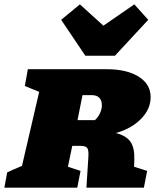

<svg xmlns="http://www.w3.org/2000/svg" viewBox="-51 -862 722 882"><path d="M-31 0 -18 -70Q-3 -77 11.5 -83.5Q26 -90 50 -100L129 -440L63 -467L77 -544H440Q532 -544 586.5 -509.5Q641 -475 641 -416Q641 -360 596 -315Q551 -270 481 -251Q529 -239 548.5 -210.5Q568 -182 566 -128L565 -96L625 -77L610 0H346L355 -142Q357 -172 350 -182Q343 -192 317 -192H281L261 -96L319 -77L304 0ZM370 -425H328L305 -310H385Q401 -325 409 -343.5Q417 -362 417 -377Q417 -425 370 -425ZM341 -606 230 -771 316 -842 424 -744 566 -842 630 -771 477 -606Z"/></svg>

Font: Piazzolla SC Black
Style: Italic
Weight: 900
Italic angle: -11.3°
Designer: Juan Pablo del Peral
Foundry: Huerta Tipografica
Version: Version 1.330